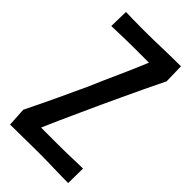

<svg xmlns="http://www.w3.org/2000/svg" viewBox="-217 -759 822 822"><g transform="rotate(45 194.0 -347.5)"><path d="M30 -693Q49 -692 70 -692Q91 -692 113.5 -691.5Q136 -691 159 -691.5Q182 -692 203 -692Q229 -693 253.5 -693.5Q278 -694 305 -694.5Q332 -695 361 -695L363 -606Q340 -559 317.5 -512Q295 -465 274 -419.5Q253 -374 232 -329Q213 -287 194.5 -246.5Q176 -206 158 -166Q140 -126 123 -86Q140 -86 157.5 -86Q175 -86 192.5 -86Q210 -86 225 -86Q257 -86 280 -86.5Q303 -87 324 -88Q345 -89 374 -89L373 0Q352 0 331 -0.5Q310 -1 288.5 -1.5Q267 -2 244 -2.5Q221 -3 194 -3Q170 -3 141.5 -2.5Q113 -2 87 -2Q61 -2 43 -1.5Q25 -1 20 -1L15 -86Q50 -157 81 -223Q112 -289 141 -352Q170 -420 199 -484Q228 -548 253 -609Q241 -609 226.5 -609Q212 -609 197.5 -609Q183 -609 170 -609Q142 -609 119.5 -608.5Q97 -608 78.5 -607.5Q60 -607 47.5 -606.5Q35 -606 28 -606Z"/></g></svg>

Font: Truculenta SemiBold
Style: Regular
Weight: 600
Version: Version 1.002